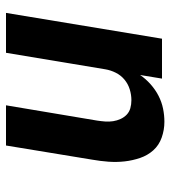

<svg xmlns="http://www.w3.org/2000/svg" viewBox="16 -584 568 640"><g transform="rotate(90 300.0 -264.0)"><path d="M23 0 109 -520H242L230 -447Q243 -466 261 -482Q279 -498 299.5 -508.5Q320 -519 342 -523.5Q364 -528 386 -528Q413 -528 438.5 -519Q464 -510 481 -491Q498 -472 506.5 -447Q515 -422 518 -395.5Q521 -369 519 -341.5Q517 -314 512 -286L465 0H331Q344 -76 356.5 -152Q369 -228 382 -304Q384 -317 385 -330.5Q386 -344 384 -357Q382 -370 376.5 -382Q371 -394 362 -402.5Q353 -411 340.5 -414.5Q328 -418 314 -418Q296 -418 278 -412.5Q260 -407 245.5 -395Q231 -383 222.5 -366Q214 -349 211 -331L156 0Z"/></g></svg>

Font: Iosevka SS04 XBd Ex
Style: Italic
Weight: 800
Width: 7
Italic angle: -9°
Monospace: yes
Designer: Belleve Invis
Foundry: Belleve Invis
Version: Version 19.0.0; ttfautohint (v1.8.4)